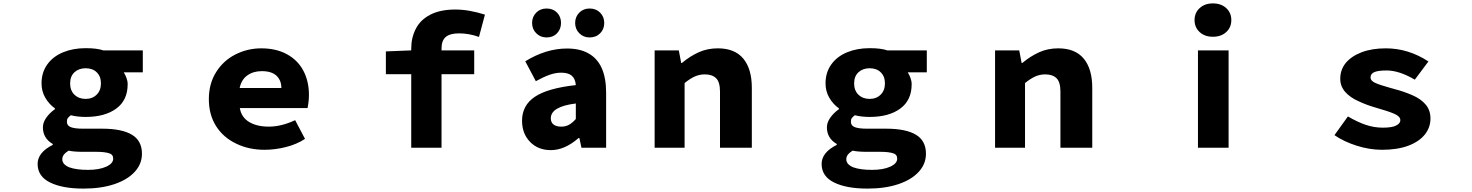

<svg xmlns="http://www.w3.org/2000/svg" viewBox="-20 -868 8646 1128"><path d="M201 95Q201 28 290 -17V-22Q232 -56 232 -120Q232 -148 251.5 -176Q271 -204 303 -227V-231Q268 -256 246 -294Q224 -332 224 -378Q224 -442 257.5 -489Q291 -536 350 -560.5Q409 -585 483 -585Q550 -585 587 -572H819V-443H707Q716 -429 723 -410.5Q730 -392 730 -373Q730 -279 663 -230Q596 -181 483 -181Q435 -181 396 -191Q383 -181 378 -173.5Q373 -166 373 -152Q373 -130 396 -121Q419 -112 467 -112H580Q696 -112 755 -76.5Q814 -41 814 35Q814 95 772 141Q729 188 651.5 214Q574 240 470 240Q347 240 274 204Q201 168 201 95ZM573 -378Q573 -419 548.5 -443Q524 -467 483 -467Q443 -467 417.5 -443.5Q392 -420 392 -378Q392 -336 417.5 -311.5Q443 -287 483 -287Q523 -287 548 -312Q573 -337 573 -378ZM645 64Q645 39 620 32Q593 24 548 24H470Q412 24 383 17Q364 29 355 41Q346 53 346 68Q346 98 387 115Q428 130 497 130Q562 130 603.5 111.5Q645 93 645 64Z M1368 -24Q1292 -60 1249.5 -127Q1207 -194 1207 -286Q1207 -376 1249.5 -444Q1292 -512 1363 -548Q1434 -584 1515 -584Q1602 -584 1665.5 -549.5Q1729 -515 1762 -453Q1795 -391 1795 -310Q1795 -273 1787 -233H1389Q1398 -179 1443.5 -151.5Q1489 -124 1559 -124Q1633 -124 1714 -162L1772 -52Q1723 -20 1659.5 -4Q1596 12 1534 12Q1442 12 1368 -24ZM1518 -450Q1468 -450 1433 -425Q1398 -400 1388 -351H1633Q1633 -396 1604.5 -423Q1576 -450 1518 -450Z M2396 -432H2247V-566L2396 -572V-583Q2396 -647 2423 -699Q2450 -752 2508.5 -782Q2567 -812 2655 -812Q2735 -812 2829 -782L2794 -651Q2736 -672 2677 -672Q2624 -672 2599 -651Q2574 -630 2574 -583V-572H2766V-432H2574V0H2396Z M3047 -159Q3047 -249 3122.5 -299.5Q3198 -350 3363 -368Q3360 -405 3339.5 -423Q3319 -441 3277 -441Q3244 -441 3208.5 -428.5Q3173 -416 3128 -391L3066 -508Q3188 -583 3311 -583Q3386 -583 3436 -555Q3541 -498 3541 -323V0H3396L3384 -57H3379Q3298 14 3216 14Q3141 14 3094 -34.5Q3047 -83 3047 -159ZM3363 -169V-260Q3216 -242 3216 -173Q3216 -149 3232 -136.5Q3248 -124 3277 -124Q3303 -124 3323 -135Q3343 -146 3363 -169ZM3106 -733Q3106 -769 3130 -793.5Q3154 -818 3191 -818Q3229 -818 3252.5 -794Q3276 -770 3276 -733Q3276 -697 3252.5 -672.5Q3229 -648 3191 -648Q3155 -648 3130.5 -672.5Q3106 -697 3106 -733ZM3359 -733Q3359 -769 3383 -793.5Q3407 -818 3444 -818Q3482 -818 3506 -793.5Q3530 -769 3530 -733Q3530 -697 3506 -672.5Q3482 -648 3444 -648Q3408 -648 3383.5 -672.5Q3359 -697 3359 -733Z M3826 -572H3968L3982 -498H3986Q4034 -538 4085 -561Q4136 -584 4197 -584Q4297 -584 4347 -523.5Q4397 -463 4397 -352V0H4210V-330Q4210 -386 4187 -408.5Q4164 -431 4121 -431Q4089 -431 4061.5 -418.5Q4034 -406 4002 -380V0H3826Z M4807 95Q4807 28 4896 -17V-22Q4838 -56 4838 -120Q4838 -148 4857.5 -176Q4877 -204 4909 -227V-231Q4874 -256 4852 -294Q4830 -332 4830 -378Q4830 -442 4863.5 -489Q4897 -536 4956 -560.5Q5015 -585 5089 -585Q5156 -585 5193 -572H5425V-443H5313Q5322 -429 5329 -410.5Q5336 -392 5336 -373Q5336 -279 5269 -230Q5202 -181 5089 -181Q5041 -181 5002 -191Q4989 -181 4984 -173.5Q4979 -166 4979 -152Q4979 -130 5002 -121Q5025 -112 5073 -112H5186Q5302 -112 5361 -76.5Q5420 -41 5420 35Q5420 95 5378 141Q5335 188 5257.5 214Q5180 240 5076 240Q4953 240 4880 204Q4807 168 4807 95ZM5179 -378Q5179 -419 5154.5 -443Q5130 -467 5089 -467Q5049 -467 5023.5 -443.5Q4998 -420 4998 -378Q4998 -336 5023.5 -311.5Q5049 -287 5089 -287Q5129 -287 5154 -312Q5179 -337 5179 -378ZM5251 64Q5251 39 5226 32Q5199 24 5154 24H5076Q5018 24 4989 17Q4970 29 4961 41Q4952 53 4952 68Q4952 98 4993 115Q5034 130 5103 130Q5168 130 5209.5 111.5Q5251 93 5251 64Z M5826 -572H5968L5982 -498H5986Q6034 -538 6085 -561Q6136 -584 6197 -584Q6297 -584 6347 -523.5Q6397 -463 6397 -352V0H6210V-330Q6210 -386 6187 -408.5Q6164 -431 6121 -431Q6089 -431 6061.5 -418.5Q6034 -406 6002 -380V0H5826Z M7018 -572H7198V0H7018ZM6998 -750Q6998 -793 7028 -820.5Q7058 -848 7106 -848Q7154 -848 7184 -820.5Q7214 -793 7214 -750Q7214 -707 7184 -679.5Q7154 -652 7106 -652Q7058 -652 7028 -679.5Q6998 -707 6998 -750Z M7820 -74 7899 -184Q7953 -152 8002.5 -135Q8052 -118 8104 -118Q8160 -118 8183 -131Q8207 -143 8207 -162Q8207 -184 8171.5 -199.5Q8136 -215 8058 -237Q8009 -251 7962 -273Q7912 -295 7883 -328Q7854 -361 7854 -405Q7854 -459 7887 -499Q7921 -539 7981 -561.5Q8041 -584 8122 -584Q8254 -584 8372 -507L8292 -400Q8200 -454 8127 -454Q8077 -454 8054.5 -444.5Q8032 -435 8032 -413Q8032 -393 8060.5 -380.5Q8089 -368 8150 -351Q8155 -350 8161.5 -348Q8168 -346 8175 -344Q8226 -331 8277 -309Q8328 -287 8356 -253.5Q8384 -220 8384 -172Q8384 -120 8352 -79Q8318 -36 8254 -12Q8190 12 8099 12Q8026 12 7950.5 -12Q7875 -36 7820 -74Z"/></svg>

Font: Merged Yaku Han JP Black
Style: Regular
Weight: 900
Designer: Ryoko NISHIZUKA 西塚涼子 (kana, bopomofo & ideographs); Paul D. Hunt (Latin, Greek & Cyrillic); Sandoll Communications 산돌커뮤니
Foundry: Adobe
Version: Version 2.004